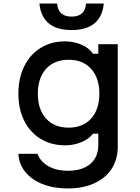

<svg xmlns="http://www.w3.org/2000/svg" viewBox="-20 -850 790 1086"><path d="M364 216Q284 216 221.5 191.5Q159 167 123 122.5Q87 78 84 20H192Q209 65 254.5 90.5Q300 116 364 116Q445 116 490.5 77.5Q536 39 536 -30V-94H506Q484 -64 440.5 -46Q397 -28 348 -28Q270 -28 210 -64.5Q150 -101 117 -167Q84 -233 84 -320Q84 -408 117 -475Q150 -542 210 -579Q270 -616 348 -616Q398 -616 441.5 -597Q485 -578 506 -546H536V-600H646V-20Q646 51 612 104Q578 157 514 186.5Q450 216 364 216ZM368 -128Q449 -128 495.5 -179.5Q542 -231 542 -320Q542 -409 495.5 -460.5Q449 -512 368 -512Q287 -512 240.5 -460.5Q194 -409 194 -320Q194 -231 240.5 -179.5Q287 -128 368 -128ZM385 -756Q423 -756 443.5 -774.5Q464 -793 467 -830H567Q560 -756 514.5 -718Q469 -680 385 -680Q301 -680 255.5 -718Q210 -756 203 -830H303Q306 -793 326.5 -774.5Q347 -756 385 -756Z"/></svg>

Font: Martian Mono VF sWd Rg
Style: Regular
Weight: 400
Width: 6
Monospace: yes
Designer: Roman Shamin
Foundry: Evil Martians
Version: Version 1.100